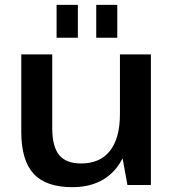

<svg xmlns="http://www.w3.org/2000/svg" viewBox="-20 -765 721 794"><path d="M196 -236Q196 -159 224.5 -124Q253 -89 315 -89Q394 -89 435 -141.5Q476 -194 476 -293V-540H604V0H507L487 -110Q476 -89 462 -71Q398 9 279 9Q170 9 119 -46.5Q68 -102 68 -220V-540H196ZM302 -745V-609H214V-745ZM465 -745V-609H378V-745Z"/></svg>

Font: Pathway Extreme 8pt Thin 12pt SemiBold
Style: Regular
Weight: 600
Version: Version 1.001;gftools[0.9.26]